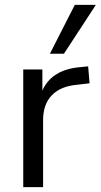

<svg xmlns="http://www.w3.org/2000/svg" viewBox="-20 -773 416 793"><path d="M76 0V-486H155V-399Q194 -487 315 -496L344 -499L350 -429L299 -423Q230 -417 194 -379.5Q158 -342 158 -277V0ZM186 -551 289 -753H376L244 -551Z"/></svg>

Font: Nunito Sans
Style: Regular
Weight: 400
Designer: Vernon Adams
Foundry: Vernon Adams
Version: Version 3.101; ttfautohint (v1.8.4.7-5d5b);gftools[0.9.27]